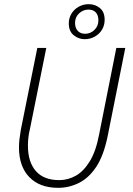

<svg xmlns="http://www.w3.org/2000/svg" viewBox="-20 -889 640 921"><path d="M259 12Q170 12 120.5 -39.5Q71 -91 71 -182Q71 -203 73.5 -222.5Q76 -242 80 -267L159 -659H202L124 -272Q118 -248 116 -228Q114 -208 114 -190Q114 -112 152 -68.5Q190 -25 264 -25Q306 -25 343.5 -46Q381 -67 410.5 -115Q440 -163 455 -242L538 -659H581L496 -234Q477 -142 441.5 -88.5Q406 -35 358.5 -11.5Q311 12 259 12ZM386 -701Q357 -701 333.5 -720Q310 -739 310 -777Q310 -802 322.5 -823Q335 -844 357 -856.5Q379 -869 406 -869Q436 -869 459 -850.5Q482 -832 482 -794Q482 -768 469.5 -747Q457 -726 435 -713.5Q413 -701 386 -701ZM388 -727Q414 -727 433 -745.5Q452 -764 452 -791Q452 -816 439.5 -829.5Q427 -843 404 -843Q379 -843 359.5 -825Q340 -807 340 -779Q340 -755 353 -741Q366 -727 388 -727Z"/></svg>

Font: Source Code Pro ExtraLight Light
Style: Italic
Weight: 300
Italic angle: -11°
Monospace: yes
Version: Version 1.016;hotconv 1.0.116;makeotfexe 2.5.65601